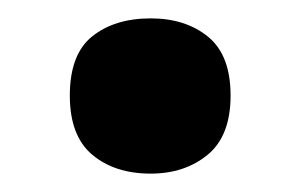

<svg xmlns="http://www.w3.org/2000/svg" viewBox="-20 -702 311 209"><path d="M56 -598Q56 -643 80.5 -662.5Q105 -682 144 -682Q182 -682 206.5 -662Q231 -642 231 -598Q231 -554 206 -533.5Q181 -513 144 -513Q105 -513 80.5 -533.5Q56 -554 56 -598Z"/></svg>

Font: Noto Sans Khmer UI SemiCondensed
Style: Bold
Weight: 700
Width: 4
Designer: Danh Hong and the Monotype Design Team
Foundry: Monotype Imaging Inc.
Version: Version 2.002; ttfautohint (v1.8.4.7-5d5b)